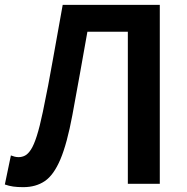

<svg xmlns="http://www.w3.org/2000/svg" viewBox="-26 -759 774 793"><path d="M70 14Q46 14 28.5 11.5Q11 9 -6 3L19 -117Q27 -114 34.5 -112Q42 -110 51 -110Q65 -110 77.5 -116.5Q90 -123 102 -141.5Q114 -160 126 -197.5Q138 -235 151 -297Q174 -407 193 -516Q212 -625 233 -739H634V0H502V-628H335Q319 -539 304 -454Q289 -369 273 -284Q251 -166 223.5 -101Q196 -36 159 -11Q122 14 70 14Z"/></svg>

Font: Noto Sans SC SemiBold
Style: Regular
Weight: 600
Designer: Ryoko NISHIZUKA 西塚涼子 (kana, bopomofo & ideographs); Paul D. Hunt (Latin, Greek & Cyrillic); Sandoll Communications 산돌커뮤니
Foundry: Adobe
Version: Version 2.004-H2;hotconv 1.0.118;makeotfexe 2.5.65603